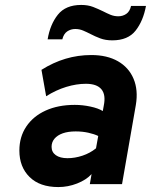

<svg xmlns="http://www.w3.org/2000/svg" viewBox="-20 -746 612 778"><path d="M216.5 12Q141 12 99.8 -28.8Q58.5 -69.5 58.5 -136Q58.5 -191.5 86.5 -233.2Q114.5 -275 165 -298Q215.5 -321 283 -321Q314.5 -321 346.2 -314.2Q378 -307.5 396.5 -296L400.5 -318Q409.5 -362 391 -384.2Q372.5 -406.5 328 -406.5Q290 -406.5 248.2 -393.8Q206.5 -381 167 -356L148 -463Q195.5 -493 245.8 -508Q296 -523 350 -523Q414 -523 458 -497.8Q502 -472.5 521.2 -426.8Q540.5 -381 530.5 -321L474.5 0H344L351 -40.5Q329.5 -17 292.5 -2.5Q255.5 12 216.5 12ZM253.5 -105Q283.5 -105 314.2 -115.2Q345 -125.5 369 -145L378 -195Q361.5 -203 337.8 -208.2Q314 -213.5 286.5 -213.5Q256 -213.5 234.2 -205.8Q212.5 -198 200.8 -184Q189 -170 189 -151Q189 -129.5 206.2 -117.2Q223.5 -105 253.5 -105ZM435 -582.5Q407.5 -582.5 386.2 -590.5Q365 -598.5 347 -608Q332.5 -615.5 317.2 -622Q302 -628.5 285 -628.5Q267 -628.5 252.5 -618.8Q238 -609 232.5 -586.5H173Q183 -647 214.5 -686.5Q246 -726 309 -726Q336.5 -726 357.5 -717.8Q378.5 -709.5 397 -700.5Q412.5 -692.5 427.5 -686.2Q442.5 -680 459.5 -680Q477.5 -680 491.8 -689.8Q506 -699.5 511 -722H571.5Q560.5 -661.5 529.5 -622Q498.5 -582.5 435 -582.5Z"/></svg>

Font: Overpass ExtraBold
Style: Italic
Weight: 800
Italic angle: -10°
Designer: Delve Withrington, Dave Bailey, Thomas Jockin
Foundry: Delve Fonts LLC
Version: Version 4.000